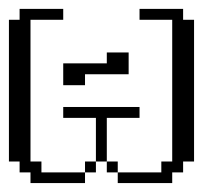

<svg xmlns="http://www.w3.org/2000/svg" viewBox="-20 -410 479 430"><path d="M170.4 -23.9V-48.3H194.8V-23.9ZM219.2 -23.9V-48.3H243.7V-23.9ZM194.8 -48.3V-146H121.6V-170.4H292.5V-146H219.2V-48.3ZM121.6 -219.2V-268.1H219.2V-292.5H268.1V-243.7H170.4V-219.2ZM48.3 0V-23.9H23.9V-48.3H0V-365.7H23.9V-390.1H121.6V-365.7H48.3V-48.3H72.8V-23.9H170.4V0ZM243.7 0V-23.9H341.3V-48.3H365.7V-365.7H292.5V-390.1H390.1V-365.7H414.6V-48.3H390.1V-23.9H365.7V0Z"/></svg>

Font: FS Mondwest Regular
Style: Regular
Weight: 400
Designer: NZWStudios2024
Foundry: https://fontstruct.com
Version: Version 1.0